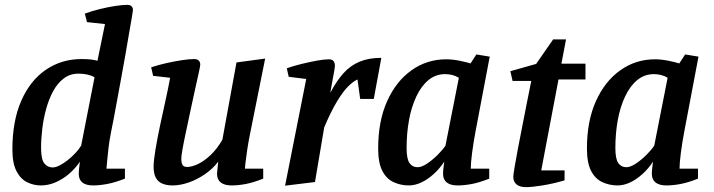

<svg xmlns="http://www.w3.org/2000/svg" viewBox="-20 -754 2936 790"><path d="M148 9Q119 9 92 -4Q65 -17 48 -49.5Q31 -82 31 -139Q31 -257 68 -340.5Q105 -424 169.5 -467.5Q234 -511 315 -511Q335 -511 351 -509.5Q367 -508 381 -504L412 -655L338 -663L329 -698Q359 -709 392 -717Q425 -725 454.5 -729.5Q484 -734 504 -734Q516 -734 521.5 -728Q527 -722 527 -712Q527 -708 522.5 -682.5Q518 -657 511 -616.5Q504 -576 495.5 -526Q487 -476 476.5 -421Q466 -366 456.5 -312.5Q447 -259 437 -211Q430 -176 426.5 -145.5Q423 -115 421 -93Q419 -71 418 -60H494V-19Q453 -3 421 3Q389 9 363 9Q334 9 319 -3Q304 -15 304 -39Q304 -45 305 -57Q306 -69 307.5 -79Q309 -89 309 -89Q290 -61 264.5 -39Q239 -17 209 -4Q179 9 148 9ZM197 -65Q209 -65 225.5 -73.5Q242 -82 258.5 -95Q275 -108 290 -124Q305 -140 314 -155L369 -436Q358 -443 340.5 -447Q323 -451 303 -451Q268 -451 242 -431Q216 -411 198.5 -378.5Q181 -346 170 -306Q159 -266 154 -224.5Q149 -183 149 -145Q149 -98 162.5 -81.5Q176 -65 197 -65Z M690 9Q666 9 648 1.5Q630 -6 621 -23Q612 -40 612 -68Q612 -92 619.5 -137.5Q627 -183 638.5 -237Q650 -291 661.5 -343Q673 -395 680 -434L610 -442L602 -477Q632 -487 665.5 -494.5Q699 -502 729 -506.5Q759 -511 779 -511Q792 -511 798 -504.5Q804 -498 804 -488Q804 -483 798 -455.5Q792 -428 783 -388Q774 -348 764.5 -302.5Q755 -257 746 -215.5Q737 -174 731.5 -143.5Q726 -113 726 -102Q726 -84 731 -75.5Q736 -67 750 -67Q769 -67 794.5 -79Q820 -91 846.5 -116Q873 -141 895 -179L953 -497L1071 -513L1009 -204Q1002 -170 997.5 -139.5Q993 -109 990.5 -88Q988 -67 988 -60H1063V-19Q1023 -3 991.5 3Q960 9 933 9Q904 9 888.5 -3Q873 -15 873 -39Q873 -43 874 -51.5Q875 -60 876 -70.5Q877 -81 878 -89Q856 -60 823.5 -37.5Q791 -15 756 -3Q721 9 690 9Z M1153 10 1240 -429 1168 -438 1160 -473Q1188 -483 1221 -491Q1254 -499 1284 -504.5Q1314 -510 1334 -510Q1346 -510 1352 -503Q1358 -496 1358 -484Q1358 -478 1354.5 -458Q1351 -438 1346.5 -414.5Q1342 -391 1339 -372Q1364 -420 1392.5 -452Q1421 -484 1459 -500Q1497 -516 1549 -516L1518 -347H1462L1451 -427Q1433 -419 1412 -398Q1391 -377 1366.5 -336.5Q1342 -296 1314 -230L1276 -5Z M1662 9Q1629 9 1599.5 -4.5Q1570 -18 1553 -51Q1536 -84 1536 -143Q1536 -256 1573 -338Q1610 -420 1673.5 -465Q1737 -510 1816 -510Q1842 -510 1871.5 -504Q1901 -498 1916 -493L1940 -530L1995 -521L1936 -210Q1928 -168 1922.5 -125.5Q1917 -83 1917 -60H1993V-19Q1953 -3 1921.5 3Q1890 9 1863 9Q1834 9 1818.5 -3Q1803 -15 1803 -39Q1803 -43 1803.5 -51.5Q1804 -60 1805.5 -70.5Q1807 -81 1808 -89Q1789 -60 1764 -37.5Q1739 -15 1713 -3Q1687 9 1662 9ZM1698 -66Q1715 -66 1737.5 -81Q1760 -96 1781 -117Q1802 -138 1813 -155L1868 -434Q1855 -442 1840.5 -445.5Q1826 -449 1812 -449Q1773 -449 1743.5 -425Q1714 -401 1693.5 -358Q1673 -315 1663 -260.5Q1653 -206 1653 -145Q1653 -100 1665 -83Q1677 -66 1698 -66Z M2145 16Q2118 16 2105 4.5Q2092 -7 2092 -26Q2092 -34 2097 -64.5Q2102 -95 2110.5 -139.5Q2119 -184 2129 -234.5Q2139 -285 2148.5 -334Q2158 -383 2166 -421H2089L2080 -461L2186 -491L2256 -592H2309L2290 -492H2389V-427H2278L2207 -53H2303V-12Q2256 2 2212 9Q2168 16 2145 16Z M2521 9Q2488 9 2458.5 -4.5Q2429 -18 2412 -51Q2395 -84 2395 -143Q2395 -256 2432 -338Q2469 -420 2532.5 -465Q2596 -510 2675 -510Q2701 -510 2730.5 -504Q2760 -498 2775 -493L2799 -530L2854 -521L2795 -210Q2787 -168 2781.5 -125.5Q2776 -83 2776 -60H2852V-19Q2812 -3 2780.5 3Q2749 9 2722 9Q2693 9 2677.5 -3Q2662 -15 2662 -39Q2662 -43 2662.5 -51.5Q2663 -60 2664.5 -70.5Q2666 -81 2667 -89Q2648 -60 2623 -37.5Q2598 -15 2572 -3Q2546 9 2521 9ZM2557 -66Q2574 -66 2596.5 -81Q2619 -96 2640 -117Q2661 -138 2672 -155L2727 -434Q2714 -442 2699.5 -445.5Q2685 -449 2671 -449Q2632 -449 2602.5 -425Q2573 -401 2552.5 -358Q2532 -315 2522 -260.5Q2512 -206 2512 -145Q2512 -100 2524 -83Q2536 -66 2557 -66Z"/></svg>

Font: Manuale SemiBold
Style: Italic
Weight: 600
Italic angle: -11°
Designer: Eduardo Tunni / Pablo Cosgaya
Foundry: Eduardo Tunni / Pablo Cosgaya
Version: Version 1.002